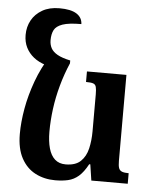

<svg xmlns="http://www.w3.org/2000/svg" viewBox="-55 -813 700 872"><g transform="rotate(5 295.5 -377.0)"><path d="M229 13Q179 13 138.5 -8Q98 -29 74.5 -72.5Q51 -116 51 -183Q51 -237 62 -299Q73 -361 96.5 -425.5Q120 -490 159 -551L250 -522Q228 -471 213 -416.5Q198 -362 191 -308.5Q184 -255 184 -205Q184 -161 193 -129Q202 -97 221 -80Q240 -63 270 -63Q315 -63 338.5 -85.5Q362 -108 370.5 -144.5Q379 -181 379 -223V-392Q379 -414 376 -425.5Q373 -437 362.5 -440.5Q352 -444 330 -444V-492H510V-100Q510 -78 514 -67Q518 -56 529 -52Q540 -48 559 -48V0H393L382 -73H377Q357 -36 335.5 -17.5Q314 1 288 7Q262 13 229 13ZM250 -535V-522L140 -505Q108 -515 85.5 -533Q63 -551 50.5 -576Q38 -601 38 -633Q38 -670 54.5 -700Q71 -730 103 -748.5Q135 -767 181 -767Q233 -767 259 -750.5Q285 -734 286 -704Q229 -704 200.5 -694Q172 -684 162.5 -665.5Q153 -647 153 -619Q153 -599 161.5 -583Q170 -567 191 -555Q212 -543 250 -535Z"/></g></svg>

Font: Noto Serif Armenian SemiBold
Style: Regular
Weight: 600
Version: Version 2.007